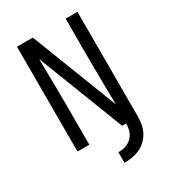

<svg xmlns="http://www.w3.org/2000/svg" viewBox="-221 -850 1043 1166"><g transform="rotate(-30 300.0 -266.5)"><path d="M301 202V128Q318 128 335 125Q352 122 367.5 114.5Q383 107 395.5 94.5Q408 82 415.5 66.5Q423 51 426 34Q429 17 429 0H401L167 -603Q168 -526 169.5 -448.5Q171 -371 171 -294V0H88V-735H199L433 -132Q432 -209 430.5 -286.5Q429 -364 429 -441V-735H512V0Q512 28 506.5 55.5Q501 83 488 107Q475 131 454.5 150.5Q434 170 408.5 181.5Q383 193 355.5 197.5Q328 202 301 202Z"/></g></svg>

Font: Iosevka Curly Extended
Style: Regular
Weight: 400
Width: 7
Monospace: yes
Designer: Belleve Invis
Foundry: Belleve Invis
Version: Version 11.1.0; ttfautohint (v1.8.3)